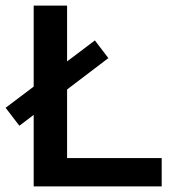

<svg xmlns="http://www.w3.org/2000/svg" viewBox="-23 -664 603 684"><path d="M97 -644H216V-101H553V0H97ZM-3 -280 315 -520 363 -457 46 -216Z"/></svg>

Font: Montserrat Ace
Style: Bold
Weight: 600
Designer: Julieta Ulanovsky
Foundry: Julieta Ulanovsky
Version: Version 1